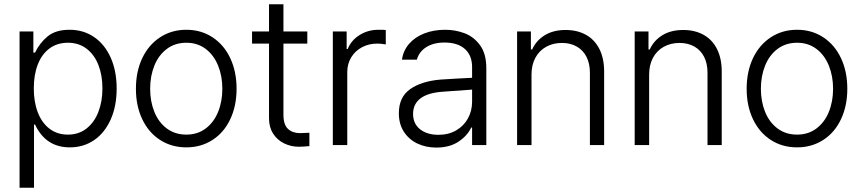

<svg xmlns="http://www.w3.org/2000/svg" viewBox="-20 -677 4019 896"><path d="M71.3 -530.3H135.7V-431.6H143.6Q165 -476.6 202.4 -507.3Q239.7 -538.1 304.7 -538.1Q369.6 -538.1 419.4 -503.9Q469.2 -469.7 496.8 -407.5Q524.4 -345.2 524.4 -263.7Q524.4 -182.1 496.8 -119.9Q469.2 -57.6 419.7 -23.4Q370.1 10.7 305.7 10.7Q193.4 10.7 143.6 -95.7H138.7V199.2H71.3ZM296.9 -48.8Q347.2 -48.8 383.5 -77.1Q419.9 -105.5 439 -154.5Q458 -203.6 458 -264.6Q458 -325.7 439.2 -373.8Q420.4 -421.9 384 -449.7Q347.7 -477.5 296.9 -477.5Q246.6 -477.5 210.7 -450.7Q174.8 -423.8 156.2 -375.7Q137.7 -327.6 137.7 -264.6Q137.7 -201.2 156.5 -152.3Q175.3 -103.5 211.2 -76.2Q247.1 -48.8 296.9 -48.8Z M614.3 -262.7Q614.3 -343.3 644 -405.8Q673.8 -468.3 727.5 -503.2Q781.2 -538.1 849.6 -538.1Q918 -538.1 971.4 -503.2Q1024.9 -468.3 1054.4 -405.8Q1084 -343.3 1084 -262.7Q1084 -182.6 1054.4 -120.4Q1024.9 -58.1 971.4 -23.7Q918 10.7 849.6 10.7Q780.8 10.7 727.3 -23.7Q673.8 -58.1 644 -120.4Q614.3 -182.6 614.3 -262.7ZM1017.6 -262.7Q1017.6 -321.8 997.8 -370.8Q978 -419.9 939.9 -448.7Q901.9 -477.5 849.6 -477.5Q796.9 -477.5 758.5 -448.7Q720.2 -419.9 700.4 -370.8Q680.7 -321.8 680.7 -262.7Q680.7 -203.6 700.4 -154.8Q720.2 -106 758.5 -77.4Q796.9 -48.8 849.6 -48.8Q901.9 -48.8 939.9 -77.4Q978 -106 997.8 -154.8Q1017.6 -203.6 1017.6 -262.7Z M1414.1 -473.6H1302.7V-141.6Q1302.7 -94.7 1324.2 -75.2Q1345.7 -55.7 1379.9 -55.7L1404.3 -56.6Q1412.1 -57.6 1423.8 -57.6V4.9Q1391.6 7.8 1374 7.8Q1338.4 7.8 1306.4 -7.6Q1274.4 -22.9 1254.9 -53Q1235.4 -83 1235.4 -125V-473.6H1156.2V-530.3H1235.4V-657.2H1302.7V-530.3H1414.1Z M1533.2 -530.3H1597.7V-448.2H1602.5Q1618.7 -488.8 1658 -513.4Q1697.3 -538.1 1746.1 -538.1Q1772.5 -538.1 1780.3 -537.1V-469.7Q1756.8 -473.6 1741.2 -473.6Q1701.2 -473.6 1669.2 -456.5Q1637.2 -439.5 1618.9 -409.2Q1600.6 -378.9 1600.6 -340.8V0H1533.2Z M2036.6 -305.7Q2070.8 -308.1 2112.5 -310.3Q2154.3 -312.5 2183.1 -314V-364.3Q2183.1 -418 2149.7 -448.2Q2116.2 -478.5 2054.2 -478.5Q2002.9 -478.5 1969 -456.8Q1935.1 -435.1 1925.3 -398.4H1856Q1861.3 -439.9 1888.4 -471.7Q1915.5 -503.4 1959.5 -520.8Q2003.4 -538.1 2058.1 -538.1Q2104 -538.1 2147.2 -522.2Q2190.4 -506.3 2220 -466.3Q2249.5 -426.3 2249.5 -358.4V0H2183.1V-82H2179.2Q2160.6 -43 2119.1 -15.6Q2077.6 11.7 2016.1 11.7Q1967.3 11.7 1927.5 -7.3Q1887.7 -26.4 1864.5 -62.5Q1841.3 -98.6 1841.3 -148.4Q1841.3 -224.1 1894.3 -261.2Q1947.3 -298.3 2036.6 -305.7ZM2025.9 -47.9Q2073.2 -47.9 2108.9 -68.6Q2144.5 -89.4 2163.8 -124.5Q2183.1 -159.7 2183.1 -202.1V-258.8L2046.4 -249Q1976.6 -244.1 1942.1 -217.8Q1907.7 -191.4 1907.7 -145.5Q1907.7 -99.6 1940.4 -73.7Q1973.1 -47.9 2025.9 -47.9Z M2460.4 0H2393.1V-530.3H2457.5V-446.3H2463.4Q2482.9 -488.8 2522.7 -512.9Q2562.5 -537.1 2619.6 -537.1Q2673.8 -537.1 2714.4 -514.6Q2754.9 -492.2 2777.1 -448.5Q2799.3 -404.8 2799.3 -342.8V0H2732.9V-337.9Q2732.9 -380.4 2717 -411.6Q2701.2 -442.9 2671.6 -459.7Q2642.1 -476.6 2602.1 -476.6Q2561 -476.6 2528.8 -458.7Q2496.6 -440.9 2478.5 -407.5Q2460.4 -374 2460.4 -329.1Z M3009.3 0H2941.9V-530.3H3006.3V-446.3H3012.2Q3031.7 -488.8 3071.5 -512.9Q3111.3 -537.1 3168.5 -537.1Q3222.7 -537.1 3263.2 -514.6Q3303.7 -492.2 3325.9 -448.5Q3348.1 -404.8 3348.1 -342.8V0H3281.7V-337.9Q3281.7 -380.4 3265.9 -411.6Q3250 -442.9 3220.5 -459.7Q3190.9 -476.6 3150.9 -476.6Q3109.9 -476.6 3077.6 -458.7Q3045.4 -440.9 3027.3 -407.5Q3009.3 -374 3009.3 -329.1Z M3464.4 -262.7Q3464.4 -343.3 3494.1 -405.8Q3523.9 -468.3 3577.6 -503.2Q3631.3 -538.1 3699.7 -538.1Q3768.1 -538.1 3821.5 -503.2Q3875 -468.3 3904.5 -405.8Q3934.1 -343.3 3934.1 -262.7Q3934.1 -182.6 3904.5 -120.4Q3875 -58.1 3821.5 -23.7Q3768.1 10.7 3699.7 10.7Q3630.9 10.7 3577.4 -23.7Q3523.9 -58.1 3494.1 -120.4Q3464.4 -182.6 3464.4 -262.7ZM3867.7 -262.7Q3867.7 -321.8 3847.9 -370.8Q3828.1 -419.9 3790 -448.7Q3752 -477.5 3699.7 -477.5Q3647 -477.5 3608.6 -448.7Q3570.3 -419.9 3550.5 -370.8Q3530.8 -321.8 3530.8 -262.7Q3530.8 -203.6 3550.5 -154.8Q3570.3 -106 3608.6 -77.4Q3647 -48.8 3699.7 -48.8Q3752 -48.8 3790 -77.4Q3828.1 -106 3847.9 -154.8Q3867.7 -203.6 3867.7 -262.7Z"/></svg>

Font: Pretendard GOV Light
Style: Regular
Weight: 300
Designer: Base glyphs from Inter by Rasmus Andersson; Hangeul glyphs from Noto Sans CJK(Source Han Sans) by Jang Soo-young and Kan
Foundry: Kil Hyung-jin
Version: Version 1.309